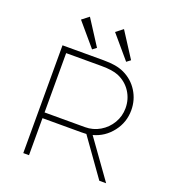

<svg xmlns="http://www.w3.org/2000/svg" viewBox="-160 -1041 1060 1165"><g transform="rotate(20 370.0 -458.0)"><path d="M220 -916 175 -881 300 -734 325 -753ZM440 -916 395 -881 520 -734 545 -753ZM658 0H614L443 -240L411 -239H160V0H123V-696H388Q432 -696 463.5 -690.5Q495 -685 521 -673Q581 -645 615.5 -590Q650 -535 650 -468Q650 -390 602.5 -328.5Q555 -267 481 -247ZM613 -468Q613 -526 582.5 -573Q552 -620 498 -643Q459 -659 388 -659H160V-276H421Q473 -276 517 -302Q561 -328 587 -372Q613 -416 613 -468Z"/></g></svg>

Font: Major Mono Display
Style: Regular
Weight: 400
Designer: Emre Parlak
Foundry: Emre Parlak
Version: Version 2.000; ttfautohint (v1.8) -l 8 -r 50 -G 200 -x 14 -D